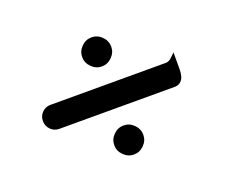

<svg xmlns="http://www.w3.org/2000/svg" viewBox="-87 -693 869 740"><g transform="rotate(-20 347.5 -323.0)"><path d="M305.9 -100.8Q288.1 -118.7 288.1 -142.6Q288.1 -166.5 305.9 -184.3Q323.7 -202.1 347.7 -202.1Q371.6 -202.1 389.4 -184.3Q407.2 -166.5 407.2 -142.6Q407.2 -118.7 389.4 -100.8Q371.6 -83 347.7 -83Q323.7 -83 305.9 -100.8ZM110.4 -373H584Q597.2 -373 609.9 -386.2L625 -400.9V-332Q625 -298.8 610.8 -284.7Q600.6 -274.4 584 -274.4H110.4Q90.3 -274.4 75.9 -288.8Q61.5 -303.2 61.5 -324Q61.5 -344.7 75.7 -358.9Q89.8 -373 110.4 -373ZM305.9 -462.2Q288.1 -480 288.1 -503.9Q288.1 -527.8 305.9 -545.7Q323.7 -563.5 347.7 -563.5Q371.6 -563.5 389.4 -545.7Q407.2 -527.8 407.2 -503.9Q407.2 -480 389.4 -462.2Q371.6 -444.3 347.7 -444.3Q323.7 -444.3 305.9 -462.2Z"/></g></svg>

Font: YuPearl-SemiBold
Style: SemiBold
Weight: 600
Designer: Max Yao
Foundry: Max-Everyday
Version: Version 1.011; ttfautohint (v1.8.3)